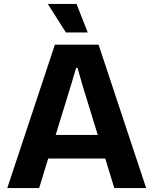

<svg xmlns="http://www.w3.org/2000/svg" viewBox="-20 -956 781 976"><path d="M17 0 259 -729H481L723 0H561L515 -150H225L179 0ZM315 -791 223 -936H369L426 -791ZM263 -270H477L401 -517L374 -611H367L339 -517Z"/></svg>

Font: Mona Sans
Style: Bold
Weight: 700
Designer: Deni Anggara
Foundry: GitHub
Version: Version 2.000;Glyphs 3.2.3 (3260)